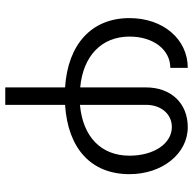

<svg xmlns="http://www.w3.org/2000/svg" viewBox="-22 -488 751 748"><g transform="rotate(90 354.0 -113.5)"><path d="M658 -242C658 -370 578 -469 475 -469C382 -469 320 -404 320 -306V-50C198 -61 122 -133 122 -242C122 -335 173 -401 244 -401V-469C132 -469 50 -373 50 -242C50 -95 151 -2 320 9V242H388V9C559 -2 658 -93 658 -242ZM388 -307C388 -365 424 -407 474 -407C539 -407 586 -337 586 -242C586 -131 512 -60 388 -49Z"/></g></svg>

Font: UULA Sans
Style: Bold
Weight: 700
Designer: Mohamed Gaber, Laura Garcia Mut
Foundry: Kief Type Foundry
Version: Version 3.006;hotconv 1.0.109;makeotfexe 2.5.65596